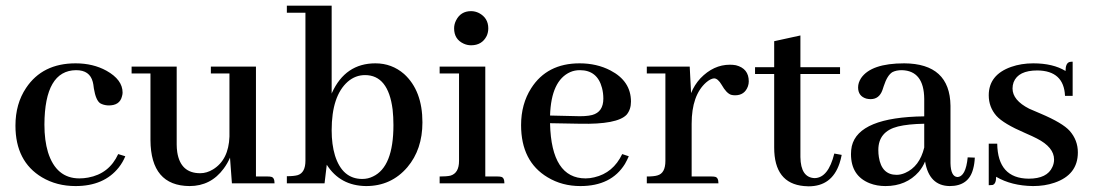

<svg xmlns="http://www.w3.org/2000/svg" viewBox="-20 -655 3906 686"><path d="M35.2 -206.1Q35.2 -78.1 129.9 -21.5Q182.6 9.8 250 9.8Q351.6 9.8 404.3 -56.6Q418.9 -75.2 427.7 -96.7L402.3 -104.5Q370.1 -34.2 294.9 -20.5Q279.3 -17.6 263.7 -17.6Q180.7 -17.6 151.4 -111.3Q138.7 -153.3 138.7 -210Q139.6 -403.3 252 -404.3Q300.8 -404.3 311.5 -362.3Q313.5 -355.5 315.4 -338.9Q322.3 -296.9 337.9 -286.1Q349.6 -279.3 366.2 -278.3Q408.2 -277.3 416 -311.5Q418 -318.4 418 -324.2Q418 -370.1 360.4 -402.3Q312.5 -428.7 250 -428.7Q131.8 -428.7 73.2 -340.8Q35.2 -284.2 35.2 -206.1Z M936.5 -24.4H894.5V-417H733.4V-392.6H799.8V-167Q796.9 -84 741.2 -49.8Q718.8 -36.1 695.3 -36.1Q625 -36.1 613.3 -111.3Q611.3 -125 611.3 -138.7V-417H450.2V-392.6H517.6V-154.3Q518.6 8.8 657.2 9.8Q733.4 9.8 779.3 -52.7Q793 -71.3 801.8 -91.8L808.6 0H960.9Q960.9 -21.5 948.2 -23.4Q943.4 -24.4 936.5 -24.4Z M1288.1 9.8Q1377.9 9.8 1435.5 -57.6Q1489.3 -121.1 1489.3 -217.8Q1489.3 -331.1 1423.8 -390.6Q1379.9 -428.7 1321.3 -428.7Q1213.9 -428.7 1166 -323.2Q1165 -321.3 1165 -320.3V-634.8H1004.9V-609.4H1071.3V-81.1Q1071.3 -38.1 1043.9 -29.3Q1030.3 -25.4 1004.9 -25.4V0H1139.6L1147.5 -66.4Q1195.3 8.8 1288.1 9.8ZM1284.2 -386.7Q1367.2 -386.7 1382.8 -263.7Q1385.7 -237.3 1385.7 -208Q1385.7 -58.6 1312.5 -24.4Q1294.9 -15.6 1274.4 -15.6Q1203.1 -15.6 1176.8 -99.6Q1165 -138.7 1165 -189.5Q1165 -312.5 1222.7 -363.3Q1250 -386.7 1284.2 -386.7Z M1757.8 -24.4H1713.9V-417H1550.8V-392.6H1620.1V-80.1Q1620.1 -36.1 1588.9 -27.3Q1575.2 -24.4 1550.8 -24.4V0H1782.2Q1782.2 -21.5 1769.5 -23.4Q1764.6 -24.4 1757.8 -24.4ZM1724.6 -553.7Q1724.6 -590.8 1691.4 -608.4Q1677.7 -615.2 1663.1 -615.2Q1626 -615.2 1609.4 -582Q1602.5 -568.4 1602.5 -553.7Q1602.5 -514.6 1636.7 -499Q1649.4 -493.2 1663.1 -493.2Q1702.1 -493.2 1718.8 -526.4Q1724.6 -539.1 1724.6 -553.7Z M2051.8 -404.3Q2114.3 -404.3 2130.9 -340.8Q2135.7 -322.3 2135.7 -302.7Q2135.7 -254.9 2095.7 -244.1Q2073.2 -238.3 2032.2 -240.2L1945.3 -242.2Q1949.2 -367.2 2017.6 -397.5Q2033.2 -404.3 2051.8 -404.3ZM2226.6 -96.7 2203.1 -104.5Q2170.9 -37.1 2103.5 -21.5Q2087.9 -17.6 2072.3 -17.6Q1950.2 -17.6 1945.3 -212.9Q1945.3 -213.9 1945.3 -214.8L2051.8 -212.9Q2185.5 -210 2218.8 -245.1Q2234.4 -263.7 2234.4 -292Q2234.4 -365.2 2161.1 -403.3Q2112.3 -428.7 2050.8 -428.7Q1934.6 -428.7 1877.9 -339.8Q1841.8 -283.2 1841.8 -208Q1841.8 -78.1 1936.5 -21.5Q1988.3 9.8 2053.7 9.8Q2164.1 9.8 2212.9 -69.3Q2220.7 -83 2226.6 -96.7Z M2522.5 -24.4H2451.2V-212.9Q2451.2 -314.5 2502.9 -360.4Q2518.6 -374 2531.2 -375Q2544.9 -375 2558.6 -351.6Q2575.2 -322.3 2591.8 -316.4Q2598.6 -314.5 2606.4 -314.5Q2640.6 -314.5 2652.3 -346.7Q2655.3 -355.5 2655.3 -364.3Q2655.3 -410.2 2609.4 -421.9Q2598.6 -423.8 2587.9 -423.8Q2529.3 -423.8 2482.4 -375Q2460.9 -351.6 2449.2 -322.3L2444.3 -417H2291V-392.6H2357.4V-80.1Q2357.4 -36.1 2329.1 -28.3Q2316.4 -24.4 2291 -24.4V0H2546.9Q2546.9 -21.5 2534.2 -23.4Q2529.3 -24.4 2522.5 -24.4Z M2677.7 -390.6H2746.1V-127.9Q2746.1 0 2852.5 9.8Q2861.3 10.7 2869.1 10.7Q2952.1 10.7 2979.5 -71.3Q2984.4 -85.9 2987.3 -101.6L2960.9 -106.4Q2939.5 -19.5 2890.6 -18.6Q2840.8 -20.5 2839.8 -93.8V-390.6H2981.4V-415H2839.8V-528.3L2746.1 -507.8V-415H2677.7Z M3373 9.8Q3441.4 9.8 3457 -51.8Q3461.9 -69.3 3462.9 -91.8L3437.5 -92.8Q3430.7 -23.4 3400.4 -22.5Q3377 -24.4 3376 -72.3V-277.3Q3374 -427.7 3210.9 -428.7Q3092.8 -428.7 3056.6 -376Q3045.9 -359.4 3045.9 -342.8Q3045.9 -311.5 3075.2 -302.7Q3083 -300.8 3090.8 -300.8Q3121.1 -300.8 3132.8 -333Q3134.8 -337.9 3137.7 -347.7Q3150.4 -386.7 3168.9 -397.5Q3182.6 -404.3 3202.1 -404.3Q3281.2 -402.3 3282.2 -301.8V-239.3Q3047.9 -236.3 3023.4 -132.8Q3020.5 -119.1 3020.5 -104.5Q3020.5 -26.4 3087.9 0Q3113.3 9.8 3143.6 9.8Q3217.8 9.8 3262.7 -41Q3277.3 -58.6 3285.2 -78.1Q3299.8 8.8 3373 9.8ZM3183.6 -30.3Q3129.9 -30.3 3120.1 -93.8Q3118.2 -105.5 3118.2 -119.1Q3118.2 -185.5 3188.5 -203.1Q3224.6 -211.9 3282.2 -212.9V-127.9Q3265.6 -59.6 3213.9 -37.1Q3198.2 -30.3 3183.6 -30.3Z M3655.3 -16.6Q3721.7 -16.6 3740.2 -58.6Q3746.1 -71.3 3746.1 -85Q3746.1 -128.9 3684.6 -160.2Q3671.9 -167 3642.6 -179.7Q3565.4 -212.9 3540 -241.2Q3512.7 -272.5 3512.7 -314.5Q3512.7 -387.7 3592.8 -416Q3628.9 -428.7 3671.9 -428.7Q3742.2 -428.7 3787.1 -401.4Q3787.1 -429.7 3801.8 -433.6Q3806.6 -434.6 3812.5 -434.6V-312.5H3785.2Q3781.2 -402.3 3686.5 -403.3Q3618.2 -403.3 3601.6 -361.3Q3597.7 -350.6 3597.7 -338.9Q3597.7 -296.9 3657.2 -266.6Q3669.9 -260.7 3698.2 -249Q3776.4 -215.8 3801.8 -187.5Q3831.1 -154.3 3831.1 -110.4Q3831.1 -30.3 3747.1 -2Q3712.9 9.8 3670.9 9.8Q3593.8 8.8 3539.1 -23.4Q3539.1 2 3526.4 5.9Q3520.5 6.8 3512.7 6.8V-141.6H3543Q3544.9 -17.6 3655.3 -16.6Z"/></svg>

Font: Abhaya Libre SemiBold
Style: Regular
Weight: 600
Designer: Pushpananda Ekanayake, Sol Matas, Pathum Egodawatta
Foundry: Mooniak
Version: Version 1.050 ; ttfautohint (v1.6)